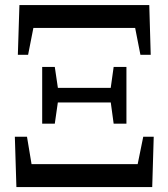

<svg xmlns="http://www.w3.org/2000/svg" viewBox="-20 -761 685 781"><path d="M46.7 0 40.4 -204.8H89.8L123.9 0L78.8 -93.4H566.4L521 0L562.7 -204.8H605.3L599.2 0ZM151.6 -258V-488.6H202.9L218.1 -385.8V-364L202.9 -258ZM190.2 -344.1V-403.5H455.4V-344.1ZM442.3 -258 427.9 -364V-385.8L442.3 -488.6H494.3V-258ZM52.6 -538 59 -740.5H587.2L593.1 -538H551.2L511.5 -740.5L554.9 -647.4H91.8L134.1 -740.5L94.3 -538Z"/></svg>

Font: Noto Serif HK
Style: Regular
Weight: 200
Designer: Ryoko NISHIZUKA 西塚涼子 (kana & ideographs); Frank Grießhammer (Latin, Greek & Cyrillic); Wenlong ZHANG 张文龙 (bopomofo); San
Foundry: Adobe
Version: Version 2.001;hotconv 1.1.0;makeotfexe 2.6.0